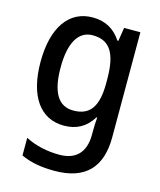

<svg xmlns="http://www.w3.org/2000/svg" viewBox="-117 -633 800 958"><g transform="rotate(15 283.0 -154.5)"><path d="M243 -549C121 -549 48 -446 48 -268C48 -91 120 10 242 10C306 10 355 -16 389 -72H393C391 -52 390 -19 390 0V17C390 110 342 156 258 156C195 156 135 143 82 116V207C131 230 187 240 255 240C417 240 491 157 491 3V-539H407L396 -469H391C355 -524 306 -549 243 -549ZM266 -463C353 -463 392 -406 392 -270V-248C392 -127 353 -75 268 -75C191 -75 152 -138 152 -267C152 -394 192 -463 266 -463Z"/></g></svg>

Font: Noto Sans SemiCondensed Medium
Style: Regular
Weight: 500
Width: 4
Designer: Monotype Design Team
Foundry: Monotype Imaging Inc.
Version: Version 2.013